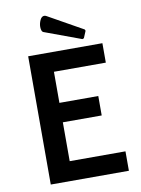

<svg xmlns="http://www.w3.org/2000/svg" viewBox="-93 -911 715 973"><g transform="rotate(-10 264.5 -424.0)"><path d="M403 -300H203V-100H490V0H88V-660H470V-560H203V-400H403ZM374 -698 187 -767Q180 -769 177 -777Q174 -785 174 -796Q174 -813 182 -830.5Q190 -848 204 -848Q208 -848 214 -845L394 -744L397 -737L382 -701Z"/></g></svg>

Font: Quattrocento Sans
Style: Bold
Weight: 700
Designer: Pablo Impallari
Foundry: Pablo Impallari, Igino Marini, Brenda Gallo
Version: Version 2.000